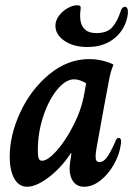

<svg xmlns="http://www.w3.org/2000/svg" viewBox="-20 -701 511 731"><path d="M17 -104Q17 -187 57.5 -274Q98 -361 168 -418.5Q238 -476 319 -476Q345 -476 370.5 -470Q396 -464 412 -455Q403 -433 400 -419Q397 -405 396 -401Q389 -365 375.5 -291.5Q362 -218 350 -151Q344 -121 344 -105Q344 -94 347.5 -89Q351 -84 358 -84Q375 -84 389 -104.5Q403 -125 419 -162Q421 -168 424 -172Q427 -176 432 -176Q441 -176 441 -162Q441 -155 440 -151Q435 -113 414 -75.5Q393 -38 362.5 -14Q332 10 300 10Q274 10 259.5 -9Q245 -28 245 -60Q245 -68 247 -84L252 -118H250Q213 -62 165.5 -26Q118 10 83 10Q52 10 34.5 -21Q17 -52 17 -104ZM301 -345 308 -384Q283 -399 262 -399Q230 -399 197.5 -359.5Q165 -320 144.5 -257.5Q124 -195 124 -130Q124 -106 127.5 -97.5Q131 -89 140 -89Q162 -89 196.5 -128Q231 -167 261 -226.5Q291 -286 301 -345ZM191 -603Q191 -623 204.5 -641Q218 -659 237.5 -670Q257 -681 274 -681Q283 -681 285.5 -677.5Q288 -674 287 -667Q285 -651 285 -642Q285 -575 347 -575Q388 -575 407.5 -597.5Q427 -620 439 -657Q444 -675 456 -675Q468 -675 467 -650Q460 -593 418.5 -557.5Q377 -522 313 -522Q260 -522 225.5 -545.5Q191 -569 191 -603Z"/></svg>

Font: Charm
Style: Bold
Weight: 700
Designer: Katatrad Aksorn Co.,Ltd.
Foundry: Cadson Demak Co.,Ltd.
Version: Version 1.001